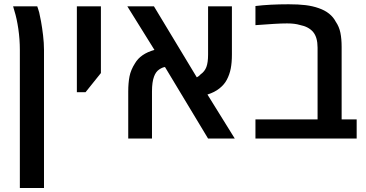

<svg xmlns="http://www.w3.org/2000/svg" viewBox="-20 -661 1744 916"><path d="M74.7 235.8V-422.9Q74.7 -473.6 67.4 -523.4Q60.1 -573.2 48.8 -608.9Q45.9 -619.6 42.5 -630.9H157.7Q159.7 -625.5 161.9 -618.2Q164.1 -610.8 167 -601.6Q170.4 -588.4 175.8 -558.6Q181.2 -528.8 185.5 -492.4Q189.9 -456.1 189.9 -422.9V235.8Z M346.7 -221.2V-630.9H461.4V-312.5L388.2 -221.2Z M591.8 0V-224.1Q591.8 -265.1 597.9 -296.4Q604 -327.6 624 -358.9Q650.4 -404.3 716.8 -422.9L587.4 -630.9H714.4L918.9 -292Q929.7 -297.4 937 -306.2Q956.5 -319.8 964.6 -341.3Q972.7 -362.8 972.7 -400.4V-630.9H1086.4V-400.9Q1086.4 -362.3 1080.8 -333.7Q1075.2 -305.2 1062 -280.3Q1050.3 -257.8 1027.1 -239.3Q1003.9 -220.7 969.7 -210L1100.1 0H972.7L767.1 -341.3Q754.4 -339.8 738.8 -329.1Q723.1 -318.4 714.8 -295.4Q705.1 -269.5 705.1 -224.6V0Z M1198.7 0V-91.3H1495.1V-433.6Q1495.1 -482.9 1473.9 -508.3Q1452.6 -533.7 1410.2 -542Q1386.2 -549.3 1349.6 -549.3Q1323.2 -549.3 1287.4 -547.1Q1251.5 -544.9 1198.7 -541V-632.3Q1266.6 -640.6 1356.9 -640.6Q1403.8 -640.6 1437.7 -636.5Q1471.7 -632.3 1500.5 -622.1Q1558.6 -602.1 1582 -557.1Q1598.1 -533.7 1604 -504.6Q1609.9 -475.6 1609.9 -437.5V-91.3H1681.6V0Z"/></svg>

Font: Open Sans SemiBold
Style: Regular
Weight: 600
Designer: Monotype Design Team
Foundry: Monotype Imaging Inc.
Version: Version 3.003; ttfautohint (v1.8.4)